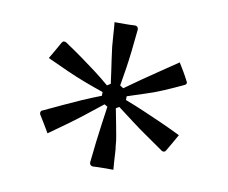

<svg xmlns="http://www.w3.org/2000/svg" viewBox="-59 -831 717 604"><g transform="rotate(10 300.0 -529.0)"><path d="M326 -759Q331 -759 334 -756Q337 -753 337 -748Q333 -706 329.5 -676Q326 -646 322 -620Q318 -594 313 -565L324 -558Q350 -577 374 -593.5Q398 -610 424.5 -628Q451 -646 485 -669Q493 -656 501 -642.5Q509 -629 516 -615Q519 -611 518 -607.5Q517 -604 513 -602Q479 -586 452 -574.5Q425 -563 398.5 -554.5Q372 -546 339 -535V-523Q373 -510 399.5 -498.5Q426 -487 454.5 -474.5Q483 -462 522 -443Q515 -430 507 -416.5Q499 -403 491 -389Q489 -385 485.5 -384Q482 -383 478 -385Q447 -407 422 -424Q397 -441 373.5 -459Q350 -477 322 -498L312 -492Q318 -463 321.5 -443Q325 -423 328 -408Q331 -393 332 -377Q334 -364 334.5 -351Q335 -338 336 -325.5Q337 -313 338 -300Q322 -300 305 -300Q288 -300 273 -299Q268 -299 265 -302Q262 -305 262 -310Q266 -348 269.5 -378Q273 -408 277 -435.5Q281 -463 285 -492L275 -498Q247 -476 223 -457Q199 -438 173.5 -419.5Q148 -401 114 -377Q106 -391 98 -404Q90 -417 82 -430Q79 -435 80.5 -439.5Q82 -444 86 -445Q120 -461 147 -473.5Q174 -486 201 -498Q228 -510 262 -523V-535Q227 -547 199.5 -557.5Q172 -568 144 -580.5Q116 -593 77 -611Q85 -625 93 -638.5Q101 -652 108 -665Q111 -670 114.5 -670.5Q118 -671 122 -669Q155 -647 178.5 -630Q202 -613 224 -596.5Q246 -580 272 -558L283 -565Q280 -588 277.5 -605Q275 -622 272.5 -639.5Q270 -657 267 -681Q265 -701 264 -720Q263 -739 261 -758Q277 -758 294 -758Q311 -758 326 -759Z"/></g></svg>

Font: Recursive Sans Linear Light
Style: Regular
Weight: 300
Version: Version 1.085